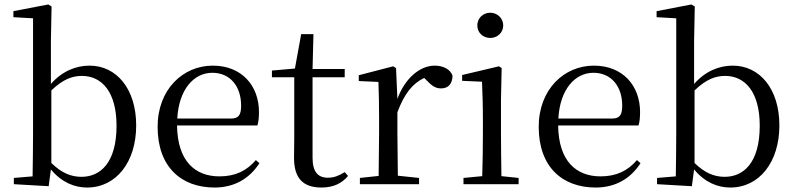

<svg xmlns="http://www.w3.org/2000/svg" viewBox="-20 -825 3559 860"><path d="M370 15C501 15 590 -100 590 -263C590 -427 502 -531 381 -531C321 -531 259 -507 208 -449V-641L211 -796L196 -805L40 -775V-748L128 -743V-229C128 -174 127 -91 126 -35L42 -28V0L198 9L208 -66C256 -8 314 15 370 15ZM210 -420C263 -471 305 -485 347 -485C437 -485 502 -412 502 -262C502 -94 428 -33 345 -33C297 -33 255 -51 210 -95Z M941 15C1031 15 1098 -26 1142 -94L1126 -108C1085 -60 1034 -35 963 -35C853 -35 775 -104 773 -263H1133C1138 -279 1140 -299 1140 -323C1140 -441 1063 -531 933 -531C800 -531 686 -425 686 -257C686 -76 793 15 941 15ZM774 -294C781 -424 848 -499 931 -499C1012 -499 1060 -437 1060 -352C1060 -312 1050 -294 1015 -294Z M1420 15C1472 15 1511 -3 1539 -37L1524 -54C1497 -38 1478 -29 1448 -29C1404 -29 1380 -56 1380 -118V-479H1524V-516H1380L1384 -672H1329L1301 -518L1198 -509V-479H1298V-207C1298 -171 1297 -150 1297 -118C1297 -28 1336 15 1420 15Z M1675 0H1857V-28L1762 -38L1760 -229V-322C1790 -403 1827 -451 1880 -476L1889 -467C1912 -443 1929 -429 1955 -429C1990 -429 2006 -451 2007 -486C1997 -515 1965 -531 1927 -531C1860 -531 1793 -473 1760 -382L1754 -520L1741 -528L1587 -488V-462L1675 -458C1677 -408 1678 -358 1678 -289V-229L1676 -37L1592 -28V0Z M2176 -655C2207 -655 2234 -678 2234 -711C2234 -744 2207 -768 2176 -768C2144 -768 2118 -744 2118 -711C2118 -678 2144 -655 2176 -655ZM2139 0H2303V-28L2226 -36C2225 -92 2224 -175 2224 -229V-380L2227 -520L2215 -528L2050 -489V-463L2139 -459C2141 -409 2143 -356 2143 -289V-229C2143 -175 2142 -92 2140 -36L2056 -28V0Z M2648 15C2738 15 2805 -26 2849 -94L2833 -108C2792 -60 2741 -35 2670 -35C2560 -35 2482 -104 2480 -263H2840C2845 -279 2847 -299 2847 -323C2847 -441 2770 -531 2640 -531C2507 -531 2393 -425 2393 -257C2393 -76 2500 15 2648 15ZM2481 -294C2488 -424 2555 -499 2638 -499C2719 -499 2767 -437 2767 -352C2767 -312 2757 -294 2722 -294Z M3251 15C3382 15 3471 -100 3471 -263C3471 -427 3383 -531 3262 -531C3202 -531 3140 -507 3089 -449V-641L3092 -796L3077 -805L2921 -775V-748L3009 -743V-229C3009 -174 3008 -91 3007 -35L2923 -28V0L3079 9L3089 -66C3137 -8 3195 15 3251 15ZM3091 -420C3144 -471 3186 -485 3228 -485C3318 -485 3383 -412 3383 -262C3383 -94 3309 -33 3226 -33C3178 -33 3136 -51 3091 -95Z"/></svg>

Font: Harano Aji Mincho TW
Style: Regular
Weight: 400
Foundry: Masamichi Hosoda
Version: HaranoAjiMinchoTW-Regular version 20230610;ttx 4.39.4